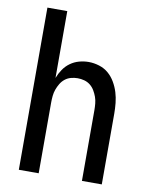

<svg xmlns="http://www.w3.org/2000/svg" viewBox="-83 -796 666 857"><g transform="rotate(10 250.0 -367.5)"><path d="M62 0V-735H152V-432Q160 -453 172.5 -471.5Q185 -490 203 -503Q221 -516 242.5 -522Q264 -528 286 -528Q310 -528 334 -520.5Q358 -513 376 -497.5Q394 -482 406.5 -460.5Q419 -439 426 -416Q433 -393 435.5 -368.5Q438 -344 438 -320V0H348V-320Q348 -335 346.5 -350.5Q345 -366 340 -380Q335 -394 327 -407.5Q319 -421 307 -430.5Q295 -440 280 -444Q265 -448 250 -448Q235 -448 220 -444Q205 -440 193 -430.5Q181 -421 173 -407.5Q165 -394 160 -380Q155 -366 153.5 -350.5Q152 -335 152 -320V0Z"/></g></svg>

Font: Iosevka Term Medium
Style: Regular
Weight: 500
Monospace: yes
Designer: Belleve Invis
Foundry: Belleve Invis
Version: Version 26.3.1